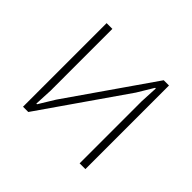

<svg xmlns="http://www.w3.org/2000/svg" viewBox="-123 -667 825 825"><g transform="rotate(45 289.5 -254.0)"><path d="M100 -508H135V-132L131 -50H135L179 -122L447 -508H479V0H444V-377L448 -459H444L400 -386L132 0H100Z"/></g></svg>

Font: Plexus Sans ExtraLight
Style: Regular
Weight: 250
Version: Version 2.001;PS 002.001;hotconv 1.0.70;makeotf.lib2.5.58329